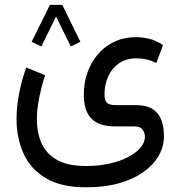

<svg xmlns="http://www.w3.org/2000/svg" viewBox="-20 -527 746 793"><path d="M312 -354.5 237.3 -506.8H186L110.8 -354.5L150.9 -335L211.4 -459L272.5 -335ZM336.4 246.6Q414.1 246.6 473.9 229.2Q533.7 211.9 574.5 182.1Q615.2 152.3 636.2 114.7Q657.2 77.1 657.2 36.1Q657.2 -1.5 646.7 -30.5Q636.2 -59.6 610.8 -76.2Q585.4 -92.8 540.5 -92.8H458.5Q430.2 -92.8 420.9 -103.3Q411.6 -113.8 411.6 -136.7Q411.6 -178.2 427.2 -212.2Q442.9 -246.1 472.4 -266.1Q502 -286.1 543.5 -286.1Q565.4 -286.1 585.4 -281.5Q605.5 -276.9 625.5 -266.6L653.3 -340.8Q625 -359.9 596.9 -366.7Q568.8 -373.5 543.5 -373.5Q493.2 -373.5 453.1 -355Q413.1 -336.4 384.8 -303.5Q356.4 -270.5 341.3 -227.8Q326.2 -185.1 326.2 -136.7Q326.2 -106 333 -81.5Q339.8 -57.1 355 -40Q370.1 -22.9 395.3 -13.9Q420.4 -4.9 456.5 -4.9H535.6Q560.1 -4.9 569.3 8.8Q578.6 22.5 578.6 38.1Q578.6 61 560.3 82.8Q542 104.5 509.3 121.6Q476.6 138.7 432.4 148.7Q388.2 158.7 336.4 158.7Q258.8 158.7 214.4 132.8Q169.9 106.9 151.1 63.5Q132.3 20 132.3 -32.7Q132.3 -77.1 142.1 -124.5Q151.9 -171.9 166 -216.8L88.4 -248Q69.8 -196.3 59.1 -141.8Q48.3 -87.4 48.3 -35.6Q48.3 41 76.4 105.2Q104.5 169.4 167.7 208Q231 246.6 336.4 246.6Z"/></svg>

Font: Vazirmatn
Style: Regular
Weight: 400
Designer: Saber Rastikerdar
Foundry: Saber Rastikerdar
Version: Version 33.003;September 2, 2022;FontCreator 14.0.0.2862 64-